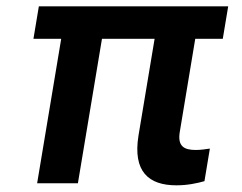

<svg xmlns="http://www.w3.org/2000/svg" viewBox="-20 -565 747 592"><path d="M683.6 -545.5H99.8L83.1 -445.3H168.7L94.5 0H220.2L294.4 -445.3H456.7L407 -147C389.2 -36.2 437.9 6.4 523.8 6.4C558.6 6.4 587.7 0 610.4 -6.4L627.1 -106.9C615.8 -105.1 598.7 -102.6 583.8 -102.6C548.7 -102.6 526.6 -112.9 534.4 -158.7L582 -445.3H666.9Z"/></svg>

Font: Margiela Sans Semi Bold
Style: Italic
Weight: 600
Italic angle: -9.39999°
Designer: Stefan Endress, Andreas Faust
Version: Version 1.100;FEAKit 1.0